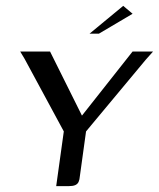

<svg xmlns="http://www.w3.org/2000/svg" viewBox="-20 -636 543 656"><path d="M172 0 198 -187 64 -435 49 -460H151L260 -241L433 -460H503L478 -432L274 -187L253 -35Q252 -22 248.5 -14.5Q245 -7 237 -3.5Q229 0 214 0ZM286 -521 401 -616 433 -589 318 -521Z"/></svg>

Font: Genos
Style: Italic
Weight: 400
Italic angle: -8°
Version: Version 1.010